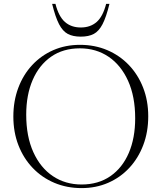

<svg xmlns="http://www.w3.org/2000/svg" viewBox="-20 -955 828 985"><path d="M390.5 -725Q466 -725 529.8 -698Q593.5 -671 640.8 -621.8Q688 -572.5 714.2 -505.5Q740.5 -438.5 740.5 -358.5Q740.5 -278 715 -210.8Q689.5 -143.5 643.5 -94Q597.5 -44.5 535 -17.2Q472.5 10 398.5 10Q323 10 259 -17Q195 -44 147.8 -93.5Q100.5 -143 74.5 -210Q48.5 -277 48.5 -357Q48.5 -437 73.8 -504.2Q99 -571.5 145 -621Q191 -670.5 253.5 -697.8Q316 -725 390.5 -725ZM398.5 -8.5Q484.5 -8.5 546.2 -51.2Q608 -94 640.8 -170.5Q673.5 -247 673.5 -348Q673.5 -460 637 -540.5Q600.5 -621 536.8 -664Q473 -707 390 -707Q303.5 -707 242 -664Q180.5 -621 147.5 -544.5Q114.5 -468 114.5 -367Q114.5 -255 151 -174.5Q187.5 -94 251.5 -51.2Q315.5 -8.5 398.5 -8.5ZM394.5 -814Q443.5 -814 475.8 -842.2Q508 -870.5 524.5 -935H541.5Q525 -867.5 506.2 -831.2Q487.5 -795 461.2 -781Q435 -767 394.5 -767Q354 -767 327.8 -781Q301.5 -795 282.8 -831.2Q264 -867.5 247.5 -935H264.5Q281 -870.5 313.2 -842.2Q345.5 -814 394.5 -814Z"/></svg>

Font: Newsreader 72pt Light
Style: Regular
Weight: 300
Designer: Hugues Gentile
Foundry: Production Type
Version: Version 1.003; ttfautohint (v1.8.3)